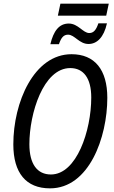

<svg xmlns="http://www.w3.org/2000/svg" viewBox="-20 -1022 627 1052"><path d="M297 -936H562L576 -1002H311ZM256 -780H303C315 -815 328 -832 353 -832C389 -832 414 -781 465 -781C511 -781 549 -817 566 -894H519C506 -855 491 -841 469 -841C435 -841 408 -893 357 -893C303 -893 273 -851 256 -780ZM254 10C468 10 568 -269 568 -486C568 -640 499 -725 372 -725C166 -725 53 -462 53 -231C53 -75 122 10 254 10ZM259 -66C184 -66 141 -123 141 -232C141 -400 217 -649 365 -649C438 -649 480 -593 480 -488C480 -306 400 -66 259 -66Z"/></svg>

Font: Noto Sans Display SemiCondensed
Style: Italic
Weight: 400
Width: 4
Italic angle: -12°
Designer: Monotype Design Team
Foundry: Monotype Imaging Inc.
Version: Version 1.900